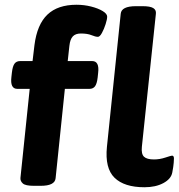

<svg xmlns="http://www.w3.org/2000/svg" viewBox="-20 -780 752 808"><path d="M123 2Q87 2 76 -8Q65 -18 66 -31L105 -406H53Q22 -406 28 -456L30 -474Q33 -501 41 -512Q49 -523 65 -523H117L125 -590Q136 -677 179.5 -718.5Q223 -760 302 -760Q334 -760 363.5 -752.5Q393 -745 412 -733.5Q431 -722 431 -710Q431 -699 424.5 -678.5Q418 -658 409 -641.5Q400 -625 392 -625Q382 -625 365 -632Q348 -639 320 -639Q298 -639 286.5 -627Q275 -615 272 -587L265 -523H368Q399 -523 393 -473L391 -454Q388 -428 380 -417Q372 -406 356 -406H253L214 -30Q211 2 151 2ZM588 8Q503 8 462 -32Q421 -72 430 -162L488 -722Q491 -754 552 -754H580Q612 -754 625 -746Q638 -738 636 -722L577 -162Q574 -132 586 -120.5Q598 -109 628 -109Q652 -109 676 -117Q700 -125 704 -125Q712 -125 712 -113Q712 -109 711 -94.5Q710 -80 705 -54Q700 -27 667.5 -9.5Q635 8 588 8Z"/></svg>

Font: Asap Expanded Expanded Regular
Style: Bold Italic
Weight: 700
Width: 7
Italic angle: -6°
Designer: Pablo Cosgaya
Foundry: Omnibus-Type
Version: Version 3.001; ttfautohint (v1.8.4.7-5d5b)